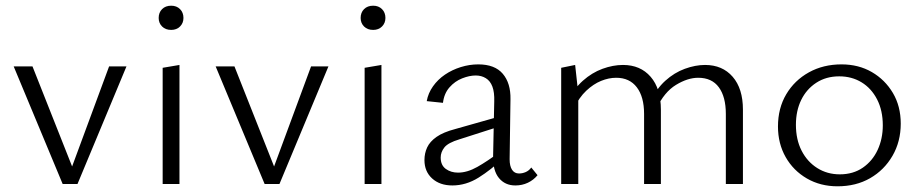

<svg xmlns="http://www.w3.org/2000/svg" viewBox="-20 -646 3225 674"><path d="M200 0 28 -413H94L250 -19L217 -18L363 -413H424L252 0Z M551 0V-408L610 -418V0ZM581 -541Q561 -541 549 -553Q537 -565 537 -583Q537 -602 549 -614Q561 -626 581 -626Q600 -626 612 -614Q624 -602 624 -583Q624 -565 612 -553Q600 -541 581 -541Z M909 0 737 -413H803L959 -19L926 -18L1072 -413H1133L961 0Z M1260 0V-408L1319 -418V0ZM1290 -541Q1270 -541 1258 -553Q1246 -565 1246 -583Q1246 -602 1258 -614Q1270 -626 1290 -626Q1309 -626 1321 -614Q1333 -602 1333 -583Q1333 -565 1321 -553Q1309 -541 1290 -541Z M1789 5Q1753 5 1731.5 -21Q1710 -47 1711 -98L1715 -290Q1716 -322 1708.5 -342Q1701 -362 1685.5 -371.5Q1670 -381 1650 -381Q1628 -381 1602.5 -371Q1577 -361 1558 -339.5Q1539 -318 1535 -285L1478 -291Q1483 -319 1500 -343Q1517 -367 1542 -384Q1567 -401 1597.5 -410.5Q1628 -420 1659 -420Q1717 -420 1745 -387Q1773 -354 1772 -298L1769 -87Q1769 -63 1777.5 -50Q1786 -37 1802 -37Q1814 -37 1825.5 -42Q1837 -47 1845 -58L1867 -31Q1853 -14 1833 -4.5Q1813 5 1789 5ZM1568 5Q1524 5 1497 -19.5Q1470 -44 1470 -84Q1470 -108 1479.5 -128.5Q1489 -149 1512.5 -165.5Q1536 -182 1578 -193L1744 -240L1749 -207L1593 -157Q1553 -145 1540 -128.5Q1527 -112 1527 -93Q1527 -66 1545 -53Q1563 -40 1588 -40Q1620 -40 1655.5 -60Q1691 -80 1735 -113L1747 -91Q1704 -50 1660 -22.5Q1616 5 1568 5Z M2528 0V-246Q2528 -306 2503.5 -339.5Q2479 -373 2431 -373Q2394 -373 2353 -348Q2312 -323 2285 -266L2263 -289Q2284 -334 2315.5 -362.5Q2347 -391 2384 -404.5Q2421 -418 2455 -418Q2516 -418 2552 -376.5Q2588 -335 2588 -261V0ZM2241 0V-246Q2241 -306 2215.5 -339.5Q2190 -373 2143 -373Q2117 -373 2090 -362Q2063 -351 2038 -327.5Q2013 -304 1995 -266L1973 -289Q1994 -334 2026 -362.5Q2058 -391 2095 -404.5Q2132 -418 2167 -418Q2228 -418 2264 -376.5Q2300 -335 2300 -261V0ZM1950 0V-408L1999 -418L2010 -318V0Z M2920 8Q2860 8 2812.5 -19.5Q2765 -47 2738 -94.5Q2711 -142 2711 -202Q2711 -266 2740 -315Q2769 -364 2819.5 -392Q2870 -420 2934 -420Q2994 -420 3040.5 -393Q3087 -366 3114.5 -319.5Q3142 -273 3142 -212Q3142 -149 3113 -99Q3084 -49 3034.5 -20.5Q2985 8 2920 8ZM2928 -34Q2975 -34 3009 -57.5Q3043 -81 3061 -120Q3079 -159 3079 -206Q3079 -258 3059 -297Q3039 -336 3004.5 -357Q2970 -378 2926 -378Q2880 -378 2845.5 -355.5Q2811 -333 2792.5 -295Q2774 -257 2774 -208Q2774 -156 2794 -117Q2814 -78 2849 -56Q2884 -34 2928 -34Z"/></svg>

Font: Ysabeau Office Light
Style: Regular
Weight: 300
Designer: Christian Thalmann (Catharsis Fonts)
Version: Version 2.001;gftools[0.9.30]; featfreeze: tnum,lnum,ss02